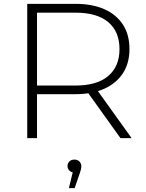

<svg xmlns="http://www.w3.org/2000/svg" viewBox="-20 -720 760 1001"><path d="M122 0V-700H373Q461 -700 524 -672Q587 -644 621 -591.5Q655 -539 655 -464Q655 -391 621 -338.5Q587 -286 524 -257.5Q461 -229 373 -229H150L173 -253V0ZM608 0 426 -254H484L666 0ZM173 -250 150 -274H373Q486 -274 544.5 -324Q603 -374 603 -464Q603 -555 544.5 -604.5Q486 -654 373 -654H150L173 -679ZM339 261 364 159 368 180Q353 180 342.5 170Q332 160 332 146Q332 131 342 121.5Q352 112 368 112Q385 112 394.5 122.5Q404 133 404 146Q404 155 401.5 165Q399 175 395 186L369 261Z"/></svg>

Font: MOST Montserrat Light
Style: Regular
Weight: 300
Designer: Julieta Ulanovsky
Foundry: Julieta Ulanovsky
Version: Version 8.000;March 11, 2024;FontCreator 15.0.0.2926 64-bit